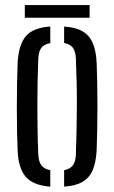

<svg xmlns="http://www.w3.org/2000/svg" viewBox="-20 -708 438 735"><path d="M47.5 -133Q46 -163.5 45.2 -205.2Q44.5 -247 44.5 -293Q44.5 -339 45.2 -384.2Q46 -429.5 47.5 -466.5Q51 -536.5 78.8 -569.2Q106.5 -602 172.5 -606.5V-543Q148 -538.5 137.8 -524.2Q127.5 -510 126.5 -482.5Q125 -442.5 124 -398Q123 -353.5 123 -306.5Q123 -259.5 123.8 -211.8Q124.5 -164 126.5 -118Q127.5 -90.5 138 -75.8Q148.5 -61 172.5 -56.5V6.5Q106.5 1.5 78.2 -31.5Q50 -64.5 47.5 -133ZM225.5 6.5V-56.5Q249.5 -61.5 259.5 -76Q269.5 -90.5 270.5 -116.5Q272 -162 273 -207.2Q274 -252.5 274.2 -298.2Q274.5 -344 273.5 -390.5Q272.5 -437 270.5 -484Q269.5 -511 259.2 -525Q249 -539 225.5 -543.5V-606.5Q270 -603.5 296.5 -587.8Q323 -572 335.5 -542.2Q348 -512.5 350 -466.5Q351.5 -432.5 352.2 -390.5Q353 -348.5 353 -303.8Q353 -259 352.2 -215Q351.5 -171 350 -133Q347.5 -87 335.2 -57.5Q323 -28 296.5 -12.2Q270 3.5 225.5 6.5ZM75 -688.5H323V-640H75Z"/></svg>

Font: Big Shoulders Stencil Text Thin
Style: Regular
Weight: 400
Version: Version 2.001